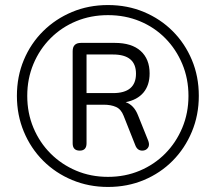

<svg xmlns="http://www.w3.org/2000/svg" viewBox="-20 -733 855 761"><path d="M408 8Q332 8 266 -19.5Q200 -47 151 -96Q102 -145 74.5 -211Q47 -277 47 -353Q47 -430 74.5 -495.5Q102 -561 151 -609.5Q200 -658 265.5 -685.5Q331 -713 408 -713Q485 -713 550.5 -685.5Q616 -658 664.5 -609.5Q713 -561 740.5 -495.5Q768 -430 768 -353Q768 -277 740.5 -211Q713 -145 664.5 -96Q616 -47 550.5 -19.5Q485 8 408 8ZM408 -32Q476 -32 534 -56.5Q592 -81 635 -124.5Q678 -168 702.5 -226.5Q727 -285 727 -353Q727 -421 702.5 -479.5Q678 -538 635 -581.5Q592 -625 534 -649Q476 -673 408 -673Q340 -673 282 -649Q224 -625 180.5 -581.5Q137 -538 112.5 -479.5Q88 -421 88 -353Q88 -285 112.5 -226.5Q137 -168 180.5 -124.5Q224 -81 282 -56.5Q340 -32 408 -32ZM323 -364H428Q519 -364 519 -441Q519 -517 428 -517H323ZM296 -136Q268 -136 268 -165V-530Q268 -563 301 -563H435Q502 -563 537.5 -531Q573 -499 573 -442Q573 -395 548.5 -366Q524 -337 478 -328Q511 -317 527 -276L568 -174Q574 -157 566 -146.5Q558 -136 544 -136Q524 -136 516 -158L470 -274Q460 -300 440 -309Q420 -318 391 -318H323V-165Q323 -136 296 -136Z"/></svg>

Font: Chiron GoRound TC L
Style: Regular
Weight: 300
Designer: Ryoko NISHIZUKA 西塚涼子 (kana, bopomofo & ideographs); Paul D. Hunt (Latin, Greek & Cyrillic); Sandoll Communications 산돌커뮤니
Foundry: Adobe
Version: Version 1.000;hotconv 1.1.1;makeotfexe 2.6.0